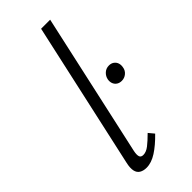

<svg xmlns="http://www.w3.org/2000/svg" viewBox="-233 -751 795 795"><g transform="rotate(-45 164.5 -353.0)"><path d="M103 5Q85 5 72.5 -2.5Q60 -10 56.5 -26.5Q53 -43 59 -69L201 -711H254L115 -82Q111 -63 114 -52.5Q117 -42 131 -42Q148 -42 166 -56Q184 -70 208 -94L228 -70Q194 -35 163 -15Q132 5 103 5ZM285 -322Q272 -322 263 -328Q254 -334 250 -344Q246 -354 248 -367Q251 -383 263 -394Q275 -405 292 -405Q305 -405 314 -398.5Q323 -392 326.5 -382Q330 -372 328 -360Q326 -343 313.5 -332.5Q301 -322 285 -322Z"/></g></svg>

Font: Ysabeau Infant Light
Style: Italic
Weight: 300
Italic angle: -12°
Designer: Christian Thalmann (Catharsis Fonts)
Version: Version 2.001;gftools[0.9.30]; featfreeze: ss01,ss02,lnum